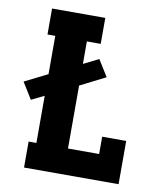

<svg xmlns="http://www.w3.org/2000/svg" viewBox="-82 -805 765 874"><g transform="rotate(10 300.0 -367.5)"><path d="M88 0V-120H124V-338L65 -309L18 -385L124 -438V-615H88V-735H334V-615H270V-511L340 -546L387 -470L270 -411V-120H414V-200H525V0Z"/></g></svg>

Font: Iosevka Curly Slab HvEx
Style: Regular
Weight: 900
Width: 7
Monospace: yes
Designer: Belleve Invis
Foundry: Belleve Invis
Version: Version 11.1.0; ttfautohint (v1.8.3)